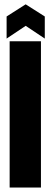

<svg xmlns="http://www.w3.org/2000/svg" viewBox="-20 -846 228 866"><path d="M23.5 0V-660H164.7V0ZM9.8 -672V-771.7L95.8 -826.5L182 -771.7V-672L95.8 -729.5Z"/></svg>

Font: Bricolage Grotesque 96pt ExtraBold Condensed
Style: Regular
Weight: 800
Width: 3
Version: Version 1.001;gftools[0.9.33.dev8+g029e19f]